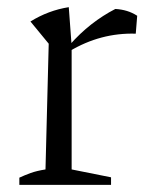

<svg xmlns="http://www.w3.org/2000/svg" viewBox="-20 -516 423 536"><path d="M359 -422Q261 -425 174 -373V-390Q203 -423 235 -448Q267 -473 302 -491Q319 -490 334 -485.5Q349 -481 363 -472ZM34 0V-20Q49 -27 65.5 -33Q82 -39 107 -43L116 -394L65 -456Q115 -487 172 -496L180 -388V-43L290 -21V0Z"/></svg>

Font: Piazzolla Thin Light
Style: Regular
Weight: 300
Version: Version 2.005